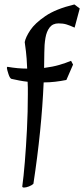

<svg xmlns="http://www.w3.org/2000/svg" viewBox="-20 -732 378 862"><path d="M88 110Q80 110 80 105Q86 62 91.5 -5Q97 -72 101 -151Q105 -230 105 -308Q105 -324 105 -338Q105 -352 104 -365Q85 -367 67 -370.5Q49 -374 31 -378Q24 -381 18 -399.5Q12 -418 11 -426Q11 -431 12.5 -431.5Q14 -432 14 -432Q37 -428 58.5 -426Q80 -424 102 -424Q100 -474 96.5 -501Q93 -528 91 -543Q95 -565 116 -596.5Q137 -628 184 -660Q231 -692 314 -712L338 -694L315 -608Q293 -618 278 -622.5Q263 -627 243 -627Q217 -627 203 -609Q189 -591 184 -561.5Q179 -532 179 -497Q179 -480 178.5 -462.5Q178 -445 178 -427Q217 -432 246 -440.5Q275 -449 299 -459L308 -442L278 -373Q253 -368 227.5 -365Q202 -362 176 -362Q167 -150 130 93Q123 100 110 105Q97 110 88 110Z"/></svg>

Font: Julee
Style: Regular
Weight: 400
Designer: Julian Tunni
Foundry: Julian Tunni
Version: Version 1.002; ttfautohint (v1.8.4.7-5d5b);gftools[0.9.23]